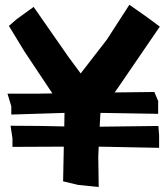

<svg xmlns="http://www.w3.org/2000/svg" viewBox="-20 -711 688 789"><path d="M23.4 -194.3 31.2 -142.6V-107.4L242.2 -108.4L239.3 34.2L300.8 48.8L385.7 57.6L383.8 -67.4L385.7 -108.4L633.8 -103.5V-155.3L630.9 -193.4L389.6 -190.4L392.6 -245.1L394.5 -247.1L629.9 -243.2V-295.9L614.3 -333L451.2 -331.1L457 -338.9L636.7 -601.6L584 -640.6L511.7 -691.4L418.9 -547.9L311.5 -409.2L261.7 -476.6L118.2 -682.6L47.9 -631.8L16.6 -604.5L80.1 -500L195.3 -327.1L140.6 -326.2H10.7L26.4 -274.4V-240.2L245.1 -247.1L244.1 -191.4L148.4 -193.4Z"/></svg>

Font: MaokenAssortedSans-Lite
Style: Lite
Weight: 400
Version: Version 1.400